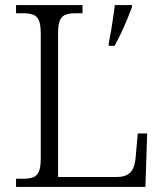

<svg xmlns="http://www.w3.org/2000/svg" viewBox="-20 -734 645 754"><path d="M43 0V-32H70Q94 -32 109.5 -37.5Q125 -43 132.5 -60Q140 -77 140 -111V-603Q140 -638 132.5 -654.5Q125 -671 109.5 -676.5Q94 -682 70 -682H43V-714H304V-682H278Q255 -682 239.5 -677Q224 -672 216 -655.5Q208 -639 208 -605V-39H438Q466 -39 482 -49Q498 -59 504.5 -77Q511 -95 513 -119L521 -210H558L551 0ZM407 -565Q412 -588 416.5 -614.5Q421 -641 424.5 -667Q428 -693 431 -714H498V-705Q490 -684 479 -657Q468 -630 455 -603Q442 -576 430 -554H407Z"/></svg>

Font: Noto Serif Hebrew Light
Style: Regular
Weight: 300
Version: Version 2.003